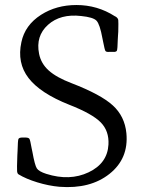

<svg xmlns="http://www.w3.org/2000/svg" viewBox="-20 -749 584 784"><path d="M496.1 -205.1Q489.3 -274.4 440.4 -318.8Q391.6 -363.3 272.5 -409.2Q210.9 -432.6 179.2 -460.9Q147.5 -489.3 139.6 -529.3Q125 -601.6 175.8 -647.5Q226.6 -693.4 311.5 -683.6Q360.4 -678.7 374 -664.6Q387.7 -650.4 398.4 -591.8Q399.4 -585.9 401.4 -577.1Q407.2 -546.9 410.2 -541.5Q413.1 -536.1 425.8 -537.1Q430.7 -537.1 433.6 -537.1Q436.5 -537.1 440.4 -537.1Q455.1 -536.1 457.5 -542.5Q460 -548.8 460.9 -586.9Q461.9 -597.7 461.9 -604.5Q461.9 -609.4 462.9 -619.1Q463.9 -659.2 462.9 -667Q461.9 -674.8 453.1 -680.7Q450.2 -681.6 449.2 -682.6Q377.9 -728.5 292 -728.5Q210 -728.5 147.5 -688.5Q82 -646.5 67.4 -577.1Q48.8 -492.2 96.7 -430.2Q144.5 -368.2 262.7 -321.3Q357.4 -284.2 391.6 -249Q425.8 -213.9 422.9 -159.2Q418.9 -82 341.8 -45.4Q264.6 -8.8 168.9 -39.1Q138.7 -48.8 130.4 -61.5Q122.1 -74.2 112.3 -128.9Q111.3 -133.8 109.4 -142.6Q103.5 -176.8 100.1 -182.1Q96.7 -187.5 82 -187.5Q80.1 -187.5 78.1 -187.5Q76.2 -187.5 72.3 -187.5Q57.6 -187.5 55.2 -181.2Q52.7 -174.8 51.8 -133.8Q50.8 -121.1 50.8 -114.3Q48.8 -59.6 49.8 -49.8Q50.8 -40 55.7 -37.1Q85.9 -18.6 132.3 -4.4Q178.7 9.8 222.7 13.7Q348.6 23.4 427.2 -39.1Q505.9 -101.6 496.1 -205.1Z"/></svg>

Font: Bpmf GenWan Min R
Style: R
Weight: 400
Foundry: But Ko
Version: Version 1.320